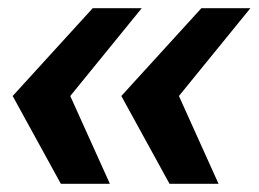

<svg xmlns="http://www.w3.org/2000/svg" viewBox="-20 -450 633 470"><path d="M152 -215 327 -430H207L11 -215L129 0H249ZM418 -215 593 -430H473L277 -215L395 0H515Z"/></svg>

Font: Racing Sans One
Style: Regular
Weight: 400
Designer: Pablo Impallari, Rodrigo Fuenzalida
Foundry: Pablo Impallari, Rodrigo Fuenzalida
Version: Version 1.001